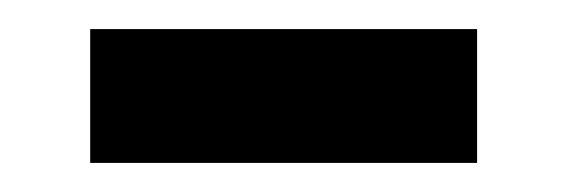

<svg xmlns="http://www.w3.org/2000/svg" viewBox="-20 -356 389 132"><path d="M42 -244V-336H308V-244Z"/></svg>

Font: Literata Medium
Style: Regular
Weight: 500
Designer: Latin by Veronika Burian and Jose Scaglione. Greek by Irene Vlachou. Cyrillic by Vera Evstafieva.
Foundry: TypeTogether
Version: Version 3.103; ttfautohint (v1.8.4.7-5d5b);gftools[0.9.29]